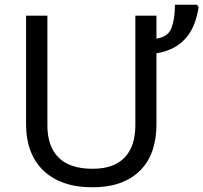

<svg xmlns="http://www.w3.org/2000/svg" viewBox="-20 -780 858 810"><path d="M180 -714V-250Q180 -163 227 -115.5Q274 -68 371 -68Q420 -68 454 -81.5Q488 -95 509.5 -119.5Q531 -144 541 -177.5Q551 -211 551 -251V-714H640V-617Q689 -624 703.5 -662Q718 -700 718 -760H811L818 -749Q812 -713 800.5 -681.5Q789 -650 768.5 -624.5Q748 -599 717 -581Q686 -563 640 -555V-252Q640 -197 624.5 -149Q609 -101 576 -65.5Q543 -30 492 -10Q441 10 369 10Q300 10 248 -9Q196 -28 161 -62.5Q126 -97 108 -145.5Q90 -194 90 -254V-714Z"/></svg>

Font: BC Sans
Style: Regular
Weight: 400
Designer: Monotype Design Team
Province of B.C.
Foundry: Monotype Imaging Inc.
Version: Version 2.000;GOOG;noto-source:20170915:90ef993387c0